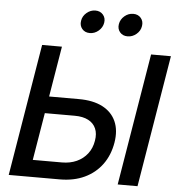

<svg xmlns="http://www.w3.org/2000/svg" viewBox="-61 -998 979 1055"><g transform="rotate(5 428.5 -470.5)"><path d="M176.8 -448.7H374.5Q452.6 -448.7 504.6 -421.9Q556.6 -395 578.9 -345.2Q601.1 -295.4 589.8 -227.5Q578.1 -157.7 540.8 -106.7Q503.4 -55.7 444.3 -27.8Q385.3 0 307.6 0H26.4L147 -727.5H256.3L150.9 -93.8H311.5Q356.9 -93.8 392.8 -110.1Q428.7 -126.5 451.9 -156.5Q475.1 -186.5 481.9 -228Q488.8 -267.6 476.3 -296.1Q463.9 -324.7 434.3 -340.1Q404.8 -355.5 359.4 -355.5H161.6ZM857.4 -727.5 736.8 0H627.4L748 -727.5ZM610.4 -815.4Q583.5 -815.4 568.1 -833.7Q552.7 -852.1 557.1 -878.4Q561.5 -904.8 583 -923.1Q604.5 -941.4 631.3 -941.4Q658.2 -941.4 673.6 -923.1Q689 -904.8 684.6 -878.4Q680.7 -852.1 658.9 -833.7Q637.2 -815.4 610.4 -815.4ZM401.9 -815.4Q375 -815.4 359.6 -833.7Q344.2 -852.1 348.6 -878.4Q352.5 -904.8 374.3 -923.1Q396 -941.4 422.4 -941.4Q449.2 -941.4 464.8 -923.1Q480.5 -904.8 476.1 -878.4Q471.7 -852.1 450.2 -833.7Q428.7 -815.4 401.9 -815.4Z"/></g></svg>

Font: Inter 28pt Medium
Style: Italic
Weight: 500
Italic angle: -9.3988°
Designer: Rasmus Andersson
Foundry: rsms
Version: Version 4.001;git-66647c0bb